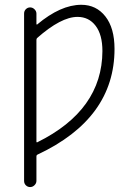

<svg xmlns="http://www.w3.org/2000/svg" viewBox="-20 -550 540 790"><path d="M129.9 -385.7V32.2Q129.9 37.1 133.8 35.2Q400.4 -96.7 401.4 -339.8Q401.4 -407.2 373.5 -443.8Q345.7 -480.5 298.8 -480.5Q231.4 -480.5 132.8 -393.6Q129.9 -390.6 129.9 -385.7ZM79.1 194.3V-494.1Q79.1 -504.9 86.4 -512.2Q93.8 -519.5 104 -519.5Q114.3 -519.5 122.1 -511.7Q129.9 -503.9 129.9 -494.1V-451.2Q129.9 -450.2 130.9 -449.2Q131.8 -448.2 132.8 -449.2Q229.5 -530.3 314.5 -530.3Q376 -530.3 413.6 -482.4Q451.2 -434.6 451.2 -348.6Q451.2 -62.5 134.8 85.9Q129.9 87.9 129.9 93.8V194.3Q129.9 204.1 122.1 211.9Q114.3 219.7 104 219.7Q93.8 219.7 86.4 212.4Q79.1 205.1 79.1 194.3Z"/></svg>

Font: Rounded-L Mgen+ 1mn light
Style: Regular
Weight: 200
Designer: [Source Han Sans]
Ryoko NISHIZUKA  (kana & ideographs); Paul D. Hunt (Latin, Greek & Cyrillic); Wenlong ZHANG  (bopomofo
Version: Version 1.059.20150602